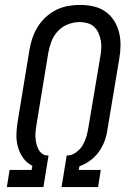

<svg xmlns="http://www.w3.org/2000/svg" viewBox="-20 -763 540 783"><path d="M8 0 19 -70H109L112 -87Q89 -98 74 -119.5Q59 -141 52.5 -166Q46 -191 47 -218.5Q48 -246 53 -273L100 -559Q104 -583 112 -607Q120 -631 133.5 -653Q147 -675 166.5 -693Q186 -711 209 -722.5Q232 -734 257 -738.5Q282 -743 306 -743Q334 -743 361 -737Q388 -731 409.5 -716Q431 -701 445 -679Q459 -657 465.5 -631Q472 -605 471.5 -577Q471 -549 466 -521L418 -234Q415 -211 406.5 -188Q398 -165 383.5 -144.5Q369 -124 348 -108.5Q327 -93 304 -85L301 -70H391L380 0H231L252 -129H257Q275 -130 292 -143Q309 -156 318.5 -173Q328 -190 333 -208.5Q338 -227 341 -246L389 -532Q392 -549 393 -565.5Q394 -582 391 -598Q388 -614 381.5 -628.5Q375 -643 364 -653.5Q353 -664 337 -668.5Q321 -673 305 -673Q281 -673 257.5 -664Q234 -655 216.5 -636.5Q199 -618 190 -594.5Q181 -571 177 -548L130 -262Q128 -248 126 -234.5Q124 -221 124.5 -207.5Q125 -194 127.5 -181Q130 -168 135.5 -156.5Q141 -145 151 -137Q161 -129 174 -129H178L157 0Z"/></svg>

Font: Iosevka SS18
Style: Italic
Weight: 400
Italic angle: -9°
Monospace: yes
Designer: Belleve Invis
Foundry: Belleve Invis
Version: Version 25.1.1; ttfautohint (v1.8.4)